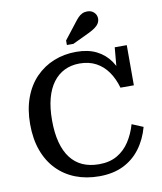

<svg xmlns="http://www.w3.org/2000/svg" viewBox="-102 -1032 953 1130"><g transform="rotate(-10 375.0 -467.0)"><path d="M399 -657Q349 -657 309 -637.5Q269 -618 240.5 -580Q212 -542 197 -486Q182 -430 182 -355Q182 -280 197 -223.5Q212 -167 241 -129Q270 -91 312.5 -72Q355 -53 411 -53Q474 -53 519 -79Q564 -105 593.5 -150.5Q623 -196 639 -252L706 -224Q686 -151 645 -96.5Q604 -42 543 -12.5Q482 17 400 17Q322 17 258 -8Q194 -33 147.5 -81Q101 -129 76 -198Q51 -267 51 -355Q51 -443 76.5 -512.5Q102 -582 148.5 -630Q195 -678 257 -703Q319 -728 391 -728Q462 -728 512 -703Q562 -678 594 -632Q626 -586 638 -520L605 -547L620 -715H692V-475H612Q596 -531 567.5 -571.5Q539 -612 497 -634.5Q455 -657 399 -657ZM419 -899 345 -804V-777H384L483 -824Q504 -834 520 -845Q536 -856 544.5 -869.5Q553 -883 553 -899Q553 -920 537.5 -935.5Q522 -951 497 -951Q480 -951 466.5 -944.5Q453 -938 442 -926.5Q431 -915 419 -899Z"/></g></svg>

Font: Roboto Serif Medium
Style: Regular
Weight: 500
Designer: Greg Gazdowicz
Foundry: Commercial Type
Version: Version 1.008